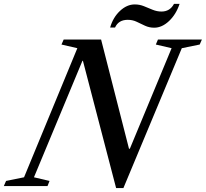

<svg xmlns="http://www.w3.org/2000/svg" viewBox="-84 -967 1070 998"><path d="M519.5 10.5 347 -651H344.5L92.5 -45.5L173.5 -26.5L163 0H-64L-52.5 -26.5L41 -45.5L318 -716.5L235.5 -735.5L247 -761.5H441.5L586.5 -194H591L808 -716.5L726 -735.5L737 -761.5H965.5L954 -735.5L861 -716.5L557.5 10.5ZM717.5 -823Q692 -823 670 -833.2Q648 -843.5 626.5 -853.8Q605 -864 580 -864Q532 -864 514 -824H488.5Q503.5 -876.5 539.5 -910.2Q575.5 -944 616.5 -944Q641.5 -944 664.2 -934.8Q687 -925.5 709.5 -916.2Q732 -907 755.5 -907Q799.5 -907 820.5 -947H849.5Q831.5 -892.5 794.8 -857.8Q758 -823 717.5 -823Z"/></svg>

Font: Libre Caslon Text Medium Italic
Style: Regular
Weight: 500
Italic angle: -22.583°
Designer: Pablo Impallari, Rodrigo Fuenzalida, Katja Schimmel
Foundry: Pablo Impallari, Rodrigo Fuenzalida
Version: Version 2.000